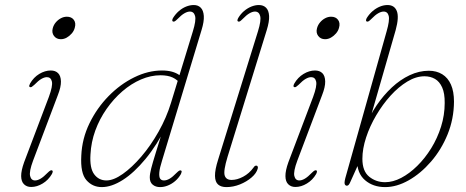

<svg xmlns="http://www.w3.org/2000/svg" viewBox="-20 -737 1856 764"><path d="M111.5 -97.5Q95.5 -54.5 99.8 -36.8Q104 -19 119.5 -19Q129.5 -19 141.5 -26Q153.5 -33 170 -50Q176 -56 180 -58.2Q184 -60.5 187 -59Q190.5 -57.5 189.8 -53.5Q189 -49.5 186.5 -44.5Q172.5 -20.5 149.8 -6.8Q127 7 104 7Q86.5 7 75.5 -3.8Q64.5 -14.5 64.2 -36.2Q64 -58 76 -91.5L174.5 -351.5Q190.5 -395 186.5 -412.5Q182.5 -430 166.5 -430Q157 -430 145 -423.2Q133 -416.5 116 -399Q110 -393.5 106.2 -391.2Q102.5 -389 99 -390.5Q95.5 -392 96.2 -395.8Q97 -399.5 99.5 -404.5Q113.5 -429 136.2 -442.8Q159 -456.5 182 -456.5Q200.5 -456.5 211.2 -445.8Q222 -435 222.5 -413Q223 -391 210 -358ZM222 -581Q204.5 -581 194.8 -594Q185 -607 190 -625Q193.5 -638 202.2 -648.2Q211 -658.5 222.5 -664.5Q234 -670.5 246 -670.5Q264.5 -670.5 273.8 -658Q283 -645.5 277.5 -626.5Q274.5 -614.5 265.8 -604.2Q257 -594 245.8 -587.5Q234.5 -581 222 -581Z M782 -617.5 625 -98.5Q615.5 -69 614 -51.2Q612.5 -33.5 617.2 -26.2Q622 -19 632.5 -19Q643 -19 654.8 -25.8Q666.5 -32.5 683 -49.5Q689 -55.5 693 -57.8Q697 -60 700.5 -58.5Q703.5 -57 702.8 -53Q702 -49 700 -44.5Q690.5 -28 677 -16.5Q663.5 -5 648 1.2Q632.5 7.5 617 7.5Q599.5 7.5 587.8 -2Q576 -11.5 576 -31Q576 -44.5 581.5 -66.2Q587 -88 600 -129.8Q613 -171.5 635 -242.5L644 -238Q604.5 -159.5 559 -104.5Q513.5 -49.5 468.8 -21Q424 7.5 385 7.5Q348 7.5 323.8 -20.2Q299.5 -48 303.5 -118Q306.5 -185.5 336 -246.2Q365.5 -307 412 -354.5Q458.5 -402 514 -429.2Q569.5 -456.5 624.5 -456.5Q647 -456.5 664.2 -451.8Q681.5 -447 693.8 -438.2Q706 -429.5 713 -417L700 -401Q686.5 -419.5 667.2 -428.5Q648 -437.5 618.5 -437.5Q580 -437.5 541 -420.8Q502 -404 467 -373.8Q432 -343.5 404 -303.5Q376 -263.5 359.2 -217.5Q342.5 -171.5 340 -122.5Q336.5 -68 354.8 -43.5Q373 -19 403.5 -19Q432 -19 468.5 -44.8Q505 -70.5 542.5 -114.2Q580 -158 611.2 -213.5Q642.5 -269 660.5 -328L747.5 -612.5Q761 -656 756.2 -673.5Q751.5 -691 735.5 -691Q726 -691 714 -684.2Q702 -677.5 685.5 -660.5Q679.5 -654.5 675.5 -652.2Q671.5 -650 668 -651.5Q665 -653 665.5 -657Q666 -661 668.5 -665.5Q678.5 -681.5 691.8 -693Q705 -704.5 720.5 -710.8Q736 -717 751 -717Q768.5 -717 779 -706.2Q789.5 -695.5 791 -673.5Q792.5 -651.5 782 -617.5Z M1041.5 -617.5 885.5 -113Q868.5 -57 874 -39Q879.5 -21 901.5 -21Q923.5 -21 947.5 -33.8Q971.5 -46.5 989 -70.5Q991.5 -74.5 994 -76.2Q996.5 -78 999.5 -78Q1003.5 -78 1005.2 -74.8Q1007 -71.5 1005.5 -66Q1000.5 -47.5 981 -30.8Q961.5 -14 934.8 -3.2Q908 7.5 881 7.5Q859.5 7.5 847.8 -2.8Q836 -13 835.5 -37Q835 -61 848 -102L1006.5 -612.5Q1020 -656 1015.2 -673.5Q1010.5 -691 994.5 -691Q985 -691 973 -684.2Q961 -677.5 944.5 -660.5Q938.5 -654.5 934.8 -652.2Q931 -650 927.5 -651.5Q924 -653 924.8 -657Q925.5 -661 928 -665.5Q937.5 -681.5 951 -693Q964.5 -704.5 980 -710.8Q995.5 -717 1010 -717Q1028 -717 1038.8 -706.2Q1049.5 -695.5 1050.8 -673.5Q1052 -651.5 1041.5 -617.5Z M1163 -97.5Q1147 -54.5 1151.2 -36.8Q1155.5 -19 1171 -19Q1181 -19 1193 -26Q1205 -33 1221.5 -50Q1227.5 -56 1231.5 -58.2Q1235.5 -60.5 1238.5 -59Q1242 -57.5 1241.2 -53.5Q1240.5 -49.5 1238 -44.5Q1224 -20.5 1201.2 -6.8Q1178.5 7 1155.5 7Q1138 7 1127 -3.8Q1116 -14.5 1115.8 -36.2Q1115.5 -58 1127.5 -91.5L1226 -351.5Q1242 -395 1238 -412.5Q1234 -430 1218 -430Q1208.5 -430 1196.5 -423.2Q1184.5 -416.5 1167.5 -399Q1161.5 -393.5 1157.8 -391.2Q1154 -389 1150.5 -390.5Q1147 -392 1147.8 -395.8Q1148.5 -399.5 1151 -404.5Q1165 -429 1187.8 -442.8Q1210.5 -456.5 1233.5 -456.5Q1252 -456.5 1262.8 -445.8Q1273.5 -435 1274 -413Q1274.5 -391 1261.5 -358ZM1273.5 -581Q1256 -581 1246.2 -594Q1236.5 -607 1241.5 -625Q1245 -638 1253.8 -648.2Q1262.5 -658.5 1274 -664.5Q1285.5 -670.5 1297.5 -670.5Q1316 -670.5 1325.2 -658Q1334.5 -645.5 1329 -626.5Q1326 -614.5 1317.2 -604.2Q1308.5 -594 1297.2 -587.5Q1286 -581 1273.5 -581Z M1518.5 -612.5Q1531 -656 1526.8 -673.5Q1522.5 -691 1506.5 -691Q1497 -691 1485 -684.2Q1473 -677.5 1456.5 -660.5Q1450.5 -654.5 1446.5 -652.2Q1442.5 -650 1439 -651.5Q1436 -653 1436.5 -657Q1437 -661 1439.5 -665.5Q1449.5 -681.5 1463 -693Q1476.5 -704.5 1491.8 -710.8Q1507 -717 1522 -717Q1549.5 -717 1559 -693Q1568.5 -669 1554.5 -617.5L1444 -233.5H1434.5Q1451.5 -278 1478.8 -318Q1506 -358 1539.2 -389Q1572.5 -420 1610.2 -437.8Q1648 -455.5 1686.5 -455.5Q1717 -455.5 1739.8 -441.5Q1762.5 -427.5 1774.5 -400.2Q1786.5 -373 1786.5 -332.5Q1786 -263.5 1761 -202.2Q1736 -141 1695 -93.8Q1654 -46.5 1606.2 -19.5Q1558.5 7.5 1512.5 7.5Q1464.5 7.5 1432.5 -20Q1400.5 -47.5 1401 -99.5L1413.5 -100.5L1374.5 -14Q1370.5 -4.5 1367.2 -1.2Q1364 2 1360 2Q1356.5 2 1353.8 -0.8Q1351 -3.5 1351 -9.8Q1351 -16 1354 -28ZM1669 -433.5Q1635.5 -433.5 1600.8 -412.5Q1566 -391.5 1534.2 -356.5Q1502.5 -321.5 1477 -278.2Q1451.5 -235 1436.8 -190Q1422 -145 1422 -105Q1422 -56 1449 -34Q1476 -12 1512.5 -12Q1543.5 -12 1576.5 -29.2Q1609.5 -46.5 1640.2 -76.8Q1671 -107 1695.8 -147Q1720.5 -187 1735 -233Q1749.5 -279 1749.5 -327Q1750 -365.5 1739.5 -389Q1729 -412.5 1710.8 -423Q1692.5 -433.5 1669 -433.5Z"/></svg>

Font: Fraunces Thin
Style: Italic
Weight: 250
Italic angle: -16°
Version: Version 1.000;[b76b70a41]